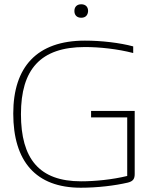

<svg xmlns="http://www.w3.org/2000/svg" viewBox="-20 -869 704 898"><path d="M603 -621V-652C540 -669 454 -679 377 -679C152 -679 42 -555 42 -338C42 -115 147 9 358 9C437 9 518 -1 578 -15C602 -21 610 -32 610 -55V-350H406V-320H575V-46C505 -29 425 -21 359 -21C163 -21 78 -127 78 -335C78 -544 169 -649 377 -649C446 -649 530 -640 603 -621ZM328 -817C328 -799 339 -786 360 -786C381 -786 391 -799 392 -817V-818C392 -837 380 -849 360 -849C339 -849 328 -836 328 -818Z"/></svg>

Font: LT Wave Text Thin
Style: Regular
Weight: 100
Designer: Daniel Lyons
Version: Version 2.5 (Glyphs App)